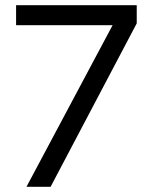

<svg xmlns="http://www.w3.org/2000/svg" viewBox="-20 -720 577 740"><path d="M82 0 414 -623H42V-700H507V-630L175 0Z"/></svg>

Font: Figtree Light
Style: Regular
Weight: 400
Version: Version 2.002